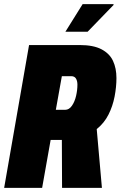

<svg xmlns="http://www.w3.org/2000/svg" viewBox="-25 -905 581 925"><path d="M-5 0 115 -688H359Q425 -688 464 -667.5Q503 -647 519.5 -611.5Q536 -576 536 -529Q536 -486 527 -439.5Q518 -393 497.5 -352.5Q477 -312 441 -283L466 0H274L273 -231H219L178 0ZM244 -376H289Q308 -376 321.5 -395.5Q335 -415 341.5 -443Q348 -471 348 -497Q348 -515 341 -526.5Q334 -538 318 -538H273ZM290 -752 373 -885H522V-881L397 -752Z"/></svg>

Font: Archivo ExtraCondensed Black
Style: Italic
Weight: 900
Width: 2
Italic angle: -10°
Designer: Hector Gatti
Foundry: Omnibus-Type
Version: Version 2.001